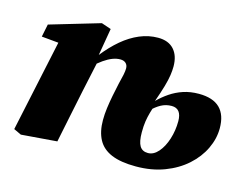

<svg xmlns="http://www.w3.org/2000/svg" viewBox="-79 -645 1020 788"><g transform="rotate(15 431.0 -251.0)"><path d="M62 12 30 -3 119 -420 180 -386 41 -399 52 -453 265 -516 306 -502 284 -373 292 -372 261 -228Q249 -171 237.5 -114.5Q226 -58 214 0ZM551 16Q487 16 447.5 -0.5Q408 -17 390 -50.5Q372 -84 372 -133Q372 -158 375.5 -184.5Q379 -211 384.5 -239Q390 -267 396 -294Q402 -317 405.5 -334Q409 -351 409 -362Q409 -376 400.5 -384Q392 -392 377 -392Q361 -392 344 -385.5Q327 -379 307.5 -365.5Q288 -352 266 -331L259 -385H285Q318 -427 353 -456.5Q388 -486 426 -502Q464 -518 504 -518Q548 -518 571.5 -492Q595 -466 595 -420Q595 -403 592 -382.5Q589 -362 581 -334Q573 -306 558 -264L564 -256Q556 -231 550.5 -211.5Q545 -192 542 -172.5Q539 -153 539 -126Q539 -86 550 -68Q561 -50 585 -50Q609 -50 629 -73Q649 -96 660.5 -132.5Q672 -169 672 -208Q672 -235 661.5 -248.5Q651 -262 630 -262Q606 -262 585.5 -251Q565 -240 543 -218L527 -264H558Q579 -285 604 -302Q629 -319 659 -329Q689 -339 725 -339Q785 -339 814.5 -310Q844 -281 844 -224Q844 -180 823.5 -137Q803 -94 764.5 -59.5Q726 -25 672 -4.5Q618 16 551 16Z"/></g></svg>

Font: Source Serif 4 Black
Style: Italic
Weight: 900
Italic angle: -12°
Designer: Frank Grießhammer
Foundry: Adobe Systems Incorporated
Version: Version 4.004;hotconv 1.0.116;makeotfexe 2.5.65601